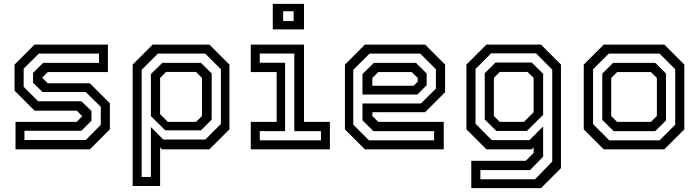

<svg xmlns="http://www.w3.org/2000/svg" viewBox="-20 -770 3604 990"><path d="M60 0V-141.5H375L405.5 -172V-169.5L376 -199.5H158L55 -302.5V-437L158 -540H536.5V-398.5H226.5L196 -368V-371L226.5 -340.5H443.5L546.5 -237.5V-103L443.5 0ZM106 -48H422L499.5 -126V-219.5L422 -295.5H199L150.5 -343.5V-394L202.5 -446H490.5V-493.5H180L102 -416V-322.5L176.5 -248H399.5L451.5 -198V-147.5L399.5 -95.5H106Z M664 189V-437L767 -540H1060L1163 -437V-103L1060 0H815L805.5 -10V189ZM710.5 142.5H758V-115L822 -50.5H1038.5L1119 -131V-413L1038.5 -493.5H794L710.5 -410ZM845.5 -141.5H991L1021.5 -172V-368L991 -399H836L805.5 -368V-181.5ZM832 -98 758 -171.5V-388L817 -446H1016L1071.5 -391.5V-153L1016 -98Z M1386.5 -618.5V-750H1547.5V-618.5ZM1440 -661.5H1494V-712H1440ZM1273 0V-141.5H1406.5V-398.5H1273V-540H1547.5V-141.5H1681V0ZM1319.5 -46.5H1635V-94H1497.5V-494H1319.5V-446.5H1450V-94H1319.5Z M2172 -540 2275 -437V-294.5L2172 -191.5H1900V-172L1930.5 -141.5H2268V0H1861.5L1758.5 -103V-437L1861.5 -540ZM2124.5 -446 2180 -391V-330.5L2132 -282.5H1849V-388L1908 -446ZM2147 -493.5H1885.5L1801.5 -410V-127.5L1882.5 -46.5H2218.5V-94H1905.5L1849 -149.5V-236.5H2150.5L2227.5 -313V-413ZM2103 -398.5H1930.5L1900 -368V-328H2113L2134 -349V-368Z M2410 200V59H2691L2731.5 18.5V-10L2721.5 0H2488L2385 -103V-437L2488 -540H2769.5L2872.5 -437V97L2769.5 200ZM2457 154.5H2738.5L2827.5 63V-411L2744 -495H2512L2432 -414.5V-132L2516 -47.5H2710L2780.5 -118V38L2713 107H2457ZM2539 -95 2479.5 -154V-392.5L2535 -447.5H2721.5L2780.5 -389.5V-177.5L2697 -95ZM2557 -141.5H2681.5L2731.5 -191.5V-368.5L2700.5 -399H2557L2526.5 -368.5V-172Z M3093 0 2990 -103V-437L3093 -540H3405.5L3508.5 -437V-103L3405.5 0ZM3121.5 -46.5H3381L3461.5 -127V-413L3381 -493.5H3119L3038 -412.5V-130ZM3144 -94 3085.5 -152V-390.5L3141.5 -446H3358.5L3414 -391V-149L3358.5 -94ZM3162 -141.5H3336.5L3367 -172V-368L3336.5 -398.5H3162L3131.5 -368V-172Z"/></svg>

Font: Tourney Medium
Style: Regular
Weight: 500
Designer: Tyler Finck
Foundry: Etcetera Type Co
Version: Version 1.015